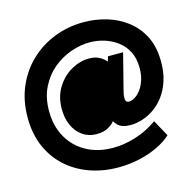

<svg xmlns="http://www.w3.org/2000/svg" viewBox="-115 -830 1032 1031"><g transform="rotate(-15 401.5 -314.0)"><path d="M419 87Q335 87 261.5 61Q188 35 133 -14.5Q78 -64 47 -135Q16 -206 16 -297Q16 -392 49.5 -469Q83 -546 141.5 -601Q200 -656 276 -685.5Q352 -715 438 -715Q503 -715 564.5 -697Q626 -679 676.5 -640.5Q727 -602 756.5 -543Q786 -484 786 -401Q786 -344 771.5 -298.5Q757 -253 732 -218.5Q707 -184 675.5 -161.5Q644 -139 609 -127.5Q574 -116 540 -116Q516 -116 499 -121.5Q482 -127 471 -137.5Q460 -148 453 -161Q446 -148 419.5 -132Q393 -116 352 -116Q308 -116 274.5 -139.5Q241 -163 223 -203Q205 -243 205 -294Q205 -363 236.5 -413.5Q268 -464 316.5 -491.5Q365 -519 414 -519Q445 -519 464.5 -510.5Q484 -502 495 -492Q506 -482 510 -477L518 -504H602L552 -308Q550 -300 547.5 -288.5Q545 -277 545 -266Q545 -258 546.5 -252Q548 -246 552.5 -243Q557 -240 565 -240Q581 -240 598.5 -251Q616 -262 631.5 -283Q647 -304 656.5 -333.5Q666 -363 666 -400Q666 -453 646.5 -491Q627 -529 594 -553.5Q561 -578 521.5 -590Q482 -602 442 -602Q391 -602 337.5 -583.5Q284 -565 238.5 -527.5Q193 -490 164.5 -433.5Q136 -377 136 -301Q136 -220 170.5 -157Q205 -94 269 -58Q333 -22 419 -22Q479 -22 543 -41.5Q607 -61 667 -103L717 -12Q686 17 639 39.5Q592 62 535.5 74.5Q479 87 419 87Z"/></g></svg>

Font: Stick No Bills ExtraLight ExtraBold
Style: Regular
Weight: 800
Version: Version 2.000